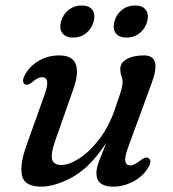

<svg xmlns="http://www.w3.org/2000/svg" viewBox="-20 -670 632 700"><path d="M520.5 -94Q536 -85.5 520.5 -59Q501.5 -27.5 466.2 -8.5Q431 10.5 392.5 10.5Q331.5 10.5 331.5 -38.5Q331.5 -57 341.2 -82.5Q351 -108 367.5 -149.5Q310 -61 245.8 -25.2Q181.5 10.5 130 10.5Q68.5 10.5 60 -31Q51.5 -72.5 78 -144L141.5 -322Q154.5 -358 151.8 -373.2Q149 -388.5 134.5 -388.5Q126 -388.5 117.5 -384.5Q109 -380.5 97 -370Q80.5 -357 71 -362.5Q57 -371 71 -397.5Q88.5 -429.5 122 -448.8Q155.5 -468 195.5 -468Q244 -468 256.2 -436Q268.5 -404 247 -344L182 -159Q164.5 -109.5 170 -89Q175.5 -68.5 203.5 -68.5Q232 -68.5 269.5 -92.8Q307 -117 342.5 -163.2Q378 -209.5 400.5 -276.5Q416 -321 421.5 -339.8Q427 -358.5 427 -369.5Q427 -382 422.8 -393.2Q418.5 -404.5 418.5 -418.5Q418.5 -441.5 442.2 -454.8Q466 -468 505.5 -468Q571.5 -468 532 -364.5L449 -138Q434 -98 436.8 -82.5Q439.5 -67 455 -67Q469.5 -67 493 -86Q510.5 -99.5 520.5 -94ZM246.5 -533Q219.5 -533 207.5 -549Q195.5 -565 202.5 -591.5Q209.5 -617.5 230 -633.8Q250.5 -650 277.5 -650Q305 -650 316.8 -633.8Q328.5 -617.5 321.5 -591.5Q314.5 -565.5 294.2 -549.2Q274 -533 246.5 -533ZM441.5 -533Q414 -533 402 -549Q390 -565 397 -591.5Q404 -617.5 424.5 -633.8Q445 -650 472.5 -650Q500 -650 511.8 -633.8Q523.5 -617.5 516.5 -591.5Q509.5 -565.5 489.2 -549.2Q469 -533 441.5 -533Z"/></svg>

Font: Fraunces 9pt Soft
Style: Italic
Weight: 400
Italic angle: -16°
Version: Version 1.000;[0bf87f6ff]